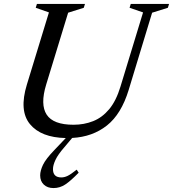

<svg xmlns="http://www.w3.org/2000/svg" viewBox="-20 -690 878 975"><path d="M249 169Q249 211 291.5 211Q307 211 323.2 203.2Q339.5 195.5 369.5 171.5L379.5 187Q338.5 229 311.2 247Q284 265 251.5 265Q221 265 202.5 247.5Q184 230 184 200.5Q184 177.5 198.2 147.2Q212.5 117 257 71L314 11Q188 8.5 132 -59.8Q76 -128 116.5 -260.5L228.5 -627L161.5 -650.5L167.5 -670H411.5L405.5 -650.5L326 -625.5L214.5 -260.5Q183.5 -159 217 -107.8Q250.5 -56.5 353.5 -56.5Q407 -56.5 453 -74.8Q499 -93 534.5 -135.5Q570 -178 592 -251L706.5 -627L638 -650.5L644 -670H838.5L832.5 -650.5L752.5 -625.5L633.5 -233.5Q596 -110.5 523 -52.8Q450 5 346.5 10.5L307 57.5Q274.5 94.5 261.8 121.8Q249 149 249 169Z"/></svg>

Font: Newsreader Text Medium
Style: Italic
Weight: 500
Italic angle: -17°
Designer: Hugues Gentile
Foundry: Production Type
Version: Version 1.001